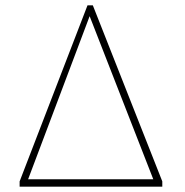

<svg xmlns="http://www.w3.org/2000/svg" viewBox="-20 -704 698 724"><path d="M54 0V-20L310 -684H330L592 -20V0ZM86 -28H558L318 -643Z"/></svg>

Font: Source Serif 4 ExtraLight
Style: Regular
Weight: 200
Designer: Frank Grießhammer
Foundry: Adobe
Version: Version 4.005;hotconv 1.1.0;makeotfexe 2.6.0